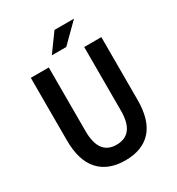

<svg xmlns="http://www.w3.org/2000/svg" viewBox="-195 -942 990 1075"><g transform="rotate(-30 300.0 -404.0)"><path d="M446.8 -819.8 330.1 -704.1H236.8L320.8 -819.8ZM71.8 -250V-653.8H188V-241.2Q188 -89.4 300.8 -88.9Q417 -88.9 417 -241.2V-653.8H527.8V-250Q528.3 -118.2 469.7 -53.2Q411.1 11.7 300.8 11.7Q190.4 11.7 131.3 -53.7Q71.8 -119.1 71.8 -250Z"/></g></svg>

Font: SourceCodePro-Semibold
Style: Regular
Weight: 600
Monospace: yes
Designer: Paul D. Hunt
Foundry: Adobe Systems Incorporated
Version: Version 1.009;PS 1.000;hotconv 1.0.70;makeotf.lib2.5.5900